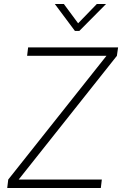

<svg xmlns="http://www.w3.org/2000/svg" viewBox="-20 -936 608 956"><path d="M353 -782 253 -916H298L369 -820L462 -916H508L375 -782ZM73 -42H487L482 0H16L21 -42L510 -658H115L120 -700H568L562 -658Z"/></svg>

Font: Haskoy ExtraLight
Style: Italic
Weight: 200
Designer: Ertekin Erdin
Foundry: Ertekin Erdin
Version: Version 2.000; ttfautohint (v1.8.4.7-5d5b)